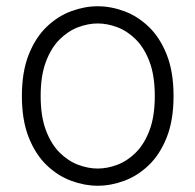

<svg xmlns="http://www.w3.org/2000/svg" viewBox="-20 -582 625 614"><path d="M292.5 12Q250.5 12 207.8 -3.8Q165 -19.5 129.2 -53.8Q93.5 -88 71.8 -142.8Q50 -197.5 50 -275Q50 -352.5 71.8 -407.2Q93.5 -462 129.2 -496.2Q165 -530.5 207.8 -546.2Q250.5 -562 292.5 -562Q334.5 -562 377.2 -546.2Q420 -530.5 455.8 -496.2Q491.5 -462 513.2 -407.2Q535 -352.5 535 -275Q535 -197.5 513.2 -142.8Q491.5 -88 455.8 -53.8Q420 -19.5 377.2 -3.8Q334.5 12 292.5 12ZM292.5 -43Q323 -43 355 -55Q387 -67 414.2 -94Q441.5 -121 458.2 -165.5Q475 -210 475 -275Q475 -340 458.2 -384.5Q441.5 -429 414.2 -456Q387 -483 355 -495Q323 -507 292.5 -507Q262 -507 230 -495Q198 -483 170.8 -456Q143.5 -429 126.8 -384.5Q110 -340 110 -275Q110 -210 126.8 -165.5Q143.5 -121 170.8 -94Q198 -67 230 -55Q262 -43 292.5 -43Z"/></svg>

Font: Junction Light
Style: Regular
Weight: 300
Designer: Caroline Hadilaksono
Foundry: Caroline Hadilaksono, Tyler Finck, The League of Moveable Type
Version: Version 2.000; ttfautohint (v1.8.3)